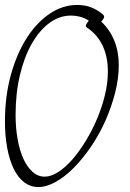

<svg xmlns="http://www.w3.org/2000/svg" viewBox="-20 -736 527 776"><path d="M332 -624Q327 -627 327 -632Q327 -638 339 -652Q324 -663 304.5 -668Q285 -673 266 -673Q220 -673 179.5 -643Q139 -613 108.5 -559.5Q78 -506 60.5 -432.5Q43 -359 43 -271Q43 -220 51 -174.5Q59 -129 74 -95.5Q89 -62 111 -42Q133 -22 161 -22Q186 -22 215 -40.5Q244 -59 272 -91Q300 -123 326 -165.5Q352 -208 372 -255Q392 -302 404 -351.5Q416 -401 416 -447Q416 -507 394.5 -552Q373 -597 332 -624ZM389 -649Q424 -616 442 -571.5Q460 -527 460 -473Q460 -418 445 -360Q430 -302 405.5 -247Q381 -192 348 -143.5Q315 -95 279 -58.5Q243 -22 205.5 -1Q168 20 135 20Q103 20 77.5 0.5Q52 -19 35 -54.5Q18 -90 9 -138.5Q0 -187 0 -245Q0 -347 24 -433.5Q48 -520 88.5 -583Q129 -646 181.5 -681Q234 -716 292 -716Q324 -716 349 -706Q374 -696 397 -677Q401 -671 401 -669Q401 -661 389 -649Z"/></svg>

Font: Discipuli Britannica
Style: Regular
Weight: 400
Designer: Peter Wiegel
Foundry: Peter Wiegel
Version: Version 0.001 2009